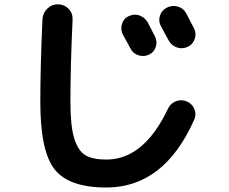

<svg xmlns="http://www.w3.org/2000/svg" viewBox="-20 -795 1040 872"><path d="M564.5 -721.7Q588.9 -733.4 612.8 -725.1Q636.7 -716.8 650.4 -694.3Q653.3 -687.5 665.5 -665Q677.7 -642.6 683.6 -629.9Q695.3 -606.4 687.5 -582Q679.7 -557.6 656.7 -546.9Q633.8 -536.1 608.9 -543.9Q584 -551.8 572.3 -575.2Q566.4 -585.9 555.2 -606.9Q543.9 -627.9 538.1 -637.7Q526.4 -660.2 533.7 -685.5Q541 -710.9 564.5 -721.7ZM826.2 -733.4Q832 -722.7 843.8 -699.7Q855.5 -676.8 861.3 -666Q873 -642.6 864.3 -617.7Q855.5 -592.8 832 -582Q807.6 -571.3 783.2 -579.6Q758.8 -587.9 746.1 -611.3Q741.2 -621.1 710.9 -675.8Q698.2 -699.2 706.5 -724.1Q714.8 -749 738.3 -760.7Q762.7 -772.5 788.1 -765.1Q813.5 -757.8 826.2 -733.4ZM462.9 56.6Q293 56.6 228 -25.9Q163.1 -108.4 163.1 -330.1Q163.1 -493.2 172.9 -708Q174.8 -737.3 195.8 -756.8Q216.8 -776.4 245.1 -775.4Q273.4 -774.4 292.5 -753.9Q311.5 -733.4 309.6 -704.1Q299.8 -494.1 299.8 -330.1Q299.8 -221.7 317.4 -165.5Q335 -109.4 368.2 -89.8Q401.4 -70.3 462.9 -70.3Q632.8 -70.3 742.2 -299.8Q752.9 -324.2 777.3 -334.5Q801.8 -344.7 826.7 -335Q851.6 -325.2 862.3 -300.8Q873 -276.4 862.3 -252Q725.6 56.6 462.9 56.6Z"/></svg>

Font: Rounded-X Mgen+ 1mn bold
Style: Bold
Weight: 700
Designer: [Source Han Sans]
Ryoko NISHIZUKA  (kana & ideographs); Paul D. Hunt (Latin, Greek & Cyrillic); Wenlong ZHANG  (bopomofo
Version: Version 1.059.20150602